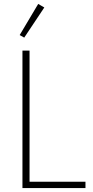

<svg xmlns="http://www.w3.org/2000/svg" viewBox="-20 -955 474 975"><path d="M94 0V-698H130V-32H414V0ZM103 -764 80 -777 174 -935 205 -917Z"/></svg>

Font: IBM Plex Sans Cond ExtLt
Style: Regular
Weight: 200
Width: 3
Designer: Mike Abbink, Paul van der Laan, Pieter van Rosmalen
Foundry: Bold Monday
Version: Version 1.3